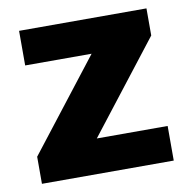

<svg xmlns="http://www.w3.org/2000/svg" viewBox="-64 -580 629 642"><g transform="rotate(-10 250.0 -258.5)"><path d="M28 0V-92L267 -399.5H41.5V-517H474V-425L235 -117.5H475.5V0Z"/></g></svg>

Font: Public Sans Thin ExtraBold
Style: Regular
Weight: 800
Version: Version 1.007